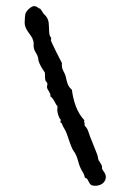

<svg xmlns="http://www.w3.org/2000/svg" viewBox="-55 -798 588 867"><g transform="rotate(5 239.0 -364.5)"><path d="M27.8 -688Q27.8 -694.8 27.3 -702.9Q26.9 -710.9 27.8 -717.8Q28.8 -723.1 32.7 -730Q36.6 -736.8 42.2 -742.7Q47.9 -748.5 54 -752.7Q60.1 -756.8 65.9 -756.8Q73.7 -756.8 79.6 -752.7Q85.4 -748.5 92.8 -747.1Q97.7 -742.7 101.1 -737.5Q104.5 -732.4 108.9 -727.1Q113.8 -722.7 118.9 -718.3Q124 -713.9 127.9 -708Q133.8 -699.2 136 -688.7Q138.2 -678.2 139.4 -667.5Q140.6 -656.7 142.1 -646.2Q143.6 -635.7 147.9 -627Q149.4 -624.5 151.6 -623.3Q153.8 -622.1 153.8 -619.1Q153.8 -616.2 153.3 -613.5Q152.8 -610.8 153.8 -607.9Q154.3 -606 158.4 -598.9Q162.6 -591.8 168.5 -581.5Q174.3 -571.3 181.4 -559.8Q188.5 -548.3 194.8 -538.3Q201.2 -528.3 205.8 -520.8Q210.4 -513.2 211.9 -511.2Q211.4 -500 213.9 -492.4Q216.3 -484.9 220 -478.5Q223.6 -472.2 227.8 -465.6Q231.9 -459 234.9 -450.2Q237.8 -440.9 240.2 -433.6Q242.7 -426.3 245.8 -419.7Q249 -413.1 254.2 -407Q259.3 -400.9 267.1 -395Q271 -377 276.9 -358.9Q282.7 -340.8 290.8 -323.7Q298.8 -306.6 309.8 -291.3Q320.8 -275.9 335 -263.2Q333.5 -256.8 335.7 -253.7Q337.9 -250.5 337.9 -245.1V-240.2Q344.2 -233.4 348.6 -228.8Q353 -224.1 356.9 -214.8Q367.7 -189.5 380.9 -164.8Q394 -140.1 405.8 -115.2Q409.2 -108.4 410.6 -101.8Q412.1 -95.2 415 -88.9Q418.9 -83 423.3 -77.9Q427.7 -72.8 431.2 -65.9Q433.6 -62 433.1 -57.9Q432.6 -53.7 435.1 -49.8Q436.5 -46.4 439.7 -43.2Q442.9 -40 446 -35.9Q449.2 -31.7 451.7 -26.1Q454.1 -20.5 454.1 -13.2Q454.1 -3.4 449.7 4.4Q445.3 12.2 438.2 17.3Q431.2 22.5 422.4 25.1Q413.6 27.8 404.8 27.8Q393.1 27.8 387.9 23.2Q382.8 18.6 379.6 12.9Q376.5 7.3 372.6 2Q368.7 -3.4 359.9 -4.9Q356.9 -17.6 348.9 -28.1Q340.8 -38.6 335 -49.8Q328.1 -62.5 323.5 -75.9Q318.8 -89.4 312 -102.1Q307.6 -110.4 301 -117.9Q294.4 -125.5 290 -133.8Q284.2 -144 279.3 -155Q274.4 -166 269.8 -176.8Q265.1 -187.5 260 -198Q254.9 -208.5 248 -217.8Q243.7 -223.1 240.5 -228.5Q237.3 -233.9 234.9 -240.2L228 -244.1V-246.1Q228 -248.5 228.5 -251.2Q229 -253.9 228 -256.8Q227.1 -259.3 225.3 -260Q223.6 -260.7 222.2 -263.2Q216.8 -272 212.4 -285.2Q208 -298.3 209 -309.1V-314.9Q204.1 -319.3 200.2 -325.4Q196.3 -331.5 192.4 -337.4Q188.5 -343.3 183.8 -348.4Q179.2 -353.5 172.9 -356.9Q173.3 -363.8 170.7 -369.1Q168 -374.5 164.1 -379.4Q160.2 -384.3 157 -389.2Q153.8 -394 153.8 -399.9Q153.8 -402.8 154.5 -407Q155.3 -411.1 153.8 -415Q152.3 -418.9 148.9 -421.1Q145.5 -423.3 144 -428.2Q141.1 -436.5 140.9 -445.6Q140.6 -454.6 138.2 -462.9Q128.9 -473.6 120.1 -486.1Q111.3 -498.5 106 -511.2Q104.5 -515.1 104 -519Q103.5 -522.9 102.1 -526.9Q98.1 -538.1 91.1 -546.6Q84 -555.2 80.1 -565.9Q77.1 -575.2 77.1 -584.5Q77.1 -593.8 73.2 -602.1Q68.8 -613.8 61 -622.3Q53.2 -630.9 45.9 -639.9Q38.6 -648.9 33.2 -659.9Q27.8 -670.9 27.8 -688Z"/></g></svg>

Font: Margarine
Style: Regular
Weight: 400
Designer: Astigmatic (AOETI)
Foundry: Astigmatic (AOETI)
Version: Version 1.000